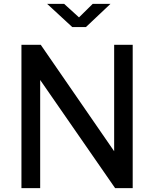

<svg xmlns="http://www.w3.org/2000/svg" viewBox="-20 -974 797 994"><path d="M571 -742V-191L191 -742H91V0H188V-560L576 0H667V-742ZM460 -954 389 -884 312 -954H224L354 -834H425L552 -954Z"/></svg>

Font: Bisquit Text
Style: Regular
Weight: 400
Version: Version 1.004;Glyphs 3.2.3 (3260)